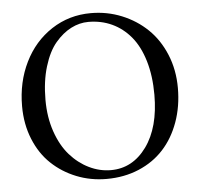

<svg xmlns="http://www.w3.org/2000/svg" viewBox="-49 -709 801 770"><g transform="rotate(-5 351.0 -324.0)"><path d="M331.1 -624Q295.4 -624 261.5 -606.7Q227.5 -589.4 198.2 -554.9Q168.9 -520.5 150.9 -461.4Q132.8 -402.3 132.8 -327.1Q132.8 -257.3 152.8 -199.2Q172.9 -141.1 206.3 -103.3Q239.7 -65.4 282.2 -44.7Q324.7 -23.9 370.1 -23.9Q457.5 -23.9 513.7 -101.3Q569.8 -178.7 569.8 -310.1Q569.8 -386.2 551.8 -446.5Q533.7 -506.8 501.5 -545.4Q469.2 -584 426 -604Q382.8 -624 331.1 -624ZM666 -329.1Q666 -254.9 643.3 -191.9Q620.6 -128.9 579.8 -84.5Q539.1 -40 480 -15.1Q420.9 9.8 350.1 9.8Q285.6 9.8 228.8 -12.9Q171.9 -35.6 129.2 -76.2Q86.4 -116.7 61.8 -177.2Q37.1 -237.8 37.1 -310.1Q37.1 -407.2 76.2 -486.6Q115.2 -565.9 185.8 -612.1Q256.3 -658.2 344.2 -658.2Q409.7 -658.2 468.3 -634.3Q526.9 -610.4 570.8 -568.1Q614.7 -525.9 640.4 -463.9Q666 -401.9 666 -329.1Z"/></g></svg>

Font: Linux Libertine G
Style: Regular
Weight: 400
Designer: Philipp H. Poll
Foundry: Philipp H. Poll
Version: Version 4.7.5